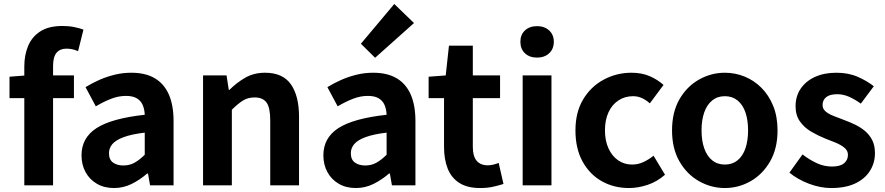

<svg xmlns="http://www.w3.org/2000/svg" viewBox="-20 -944 4510 978"><path d="M103.8 0V-605.1Q103.8 -663.3 123.3 -710.1Q142.9 -756.8 185.6 -784.3Q228.3 -811.7 298.3 -811.7Q331.7 -811.7 358.9 -806Q386.1 -800.3 405.1 -793.1L377.7 -683.3Q349.6 -696.2 318.4 -696.2Q285.8 -696.2 268.1 -675.3Q250.3 -654.4 250.3 -607.9V0ZM28.4 -444.1V-553.2L112.3 -559.8H356.6V-444.1Z M560.4 13.8Q510.9 13.8 473.6 -7.9Q436.4 -29.5 415.8 -67.2Q395.2 -105 395.2 -152.6Q395.2 -242.2 471.9 -291.6Q548.7 -341 717.3 -359.4Q716.2 -386.8 707.1 -408.6Q698 -430.4 677.4 -442.9Q656.8 -455.5 622.1 -455.5Q583.3 -455.5 545.3 -440.5Q507.3 -425.6 468 -402.4L415.7 -500.1Q449.1 -520.7 486.2 -537.1Q523.3 -553.4 564.3 -563.5Q605.3 -573.5 649.1 -573.5Q720.4 -573.5 768 -545.7Q815.6 -517.8 839.9 -463Q864.1 -408.3 864.1 -327V0H744.4L733.9 -59.9H729.4Q693.3 -28.4 651 -7.3Q608.8 13.8 560.4 13.8ZM608.7 -101.1Q640.1 -101.1 665.6 -115.4Q691.1 -129.7 717.3 -155.8V-268.4Q649.4 -260.3 609.2 -245.2Q569 -230.1 552.1 -209.7Q535.1 -189.3 535.1 -163.8Q535.1 -130.8 555.7 -116Q576.3 -101.1 608.7 -101.1Z M1014.3 0V-559.8H1134L1145.4 -485.9H1148.2Q1184.5 -522.2 1228.7 -547.9Q1272.9 -573.5 1330.2 -573.5Q1420.6 -573.5 1461.9 -514.3Q1503.2 -455 1503.2 -349.1V0H1356.5V-330.9Q1356.5 -396 1337.5 -421.9Q1318.5 -447.7 1277.1 -447.7Q1242.9 -447.7 1217.6 -431.9Q1192.3 -416 1161 -385.1V0Z M1792.4 13.8Q1742.9 13.8 1705.6 -7.9Q1668.4 -29.5 1647.8 -67.2Q1627.2 -105 1627.2 -152.6Q1627.2 -242.2 1703.9 -291.6Q1780.7 -341 1949.3 -359.4Q1948.2 -386.8 1939.1 -408.6Q1930 -430.4 1909.4 -442.9Q1888.8 -455.5 1854.1 -455.5Q1815.3 -455.5 1777.3 -440.5Q1739.3 -425.6 1700 -402.4L1647.7 -500.1Q1681.1 -520.7 1718.2 -537.1Q1755.3 -553.4 1796.3 -563.5Q1837.3 -573.5 1881.1 -573.5Q1952.4 -573.5 2000 -545.7Q2047.6 -517.8 2071.9 -463Q2096.1 -408.3 2096.1 -327V0H1976.4L1965.9 -59.9H1961.4Q1925.3 -28.4 1883 -7.3Q1840.8 13.8 1792.4 13.8ZM1840.7 -101.1Q1872.1 -101.1 1897.6 -115.4Q1923.1 -129.7 1949.3 -155.8V-268.4Q1881.4 -260.3 1841.2 -245.2Q1801 -230.1 1784.1 -209.7Q1767.1 -189.3 1767.1 -163.8Q1767.1 -130.8 1787.7 -116Q1808.3 -101.1 1840.7 -101.1ZM1890.7 -649.7 1818.3 -721.2 1988.4 -923.7 2088.8 -826.6Z M2425.9 13.8Q2359.7 13.8 2319.1 -12.6Q2278.4 -39 2260.1 -86Q2241.8 -133 2241.8 -195.4V-444.1H2163.3V-553.2L2250.4 -559.8L2266.9 -711.4H2388.4V-559.8H2527.2V-444.1H2388.4V-195.8Q2388.4 -148 2408.1 -124.9Q2427.8 -101.9 2464.8 -101.9Q2479 -101.9 2494.1 -105.7Q2509.2 -109.6 2520.1 -114.2L2544.6 -7Q2522.3 0.2 2492.8 7Q2463.3 13.8 2425.9 13.8Z M2642.3 0V-559.8H2789V0ZM2715.9 -650.6Q2677.2 -650.6 2654 -672.6Q2630.7 -694.5 2630.7 -731.4Q2630.7 -767.1 2654 -789Q2677.2 -810.8 2715.9 -810.8Q2753.5 -810.8 2777.2 -789Q2801 -767.1 2801 -731.4Q2801 -694.5 2777.2 -672.6Q2753.5 -650.6 2715.9 -650.6Z M3183.8 13.8Q3106.7 13.8 3045 -21.1Q2983.3 -55.9 2947.2 -121.7Q2911.2 -187.5 2911.2 -279.9Q2911.2 -372.8 2950.8 -438.4Q2990.4 -503.9 3055.8 -538.7Q3121.1 -573.5 3196.5 -573.5Q3249 -573.5 3289.1 -556.2Q3329.2 -538.8 3359.9 -511.4L3290.1 -417.6Q3269.6 -435.6 3248.9 -444.8Q3228.2 -454 3205.1 -454Q3162.4 -454 3129.9 -432.3Q3097.3 -410.7 3079.4 -371.7Q3061.5 -332.7 3061.5 -279.9Q3061.5 -227.4 3079.5 -188.2Q3097.5 -148.9 3128.7 -127.3Q3159.9 -105.8 3199.7 -105.8Q3230.4 -105.8 3258 -118.8Q3285.7 -131.9 3309 -150.9L3367.4 -53.9Q3327.4 -18.6 3278.8 -2.4Q3230.2 13.8 3183.8 13.8Z M3672.3 13.8Q3602.3 13.8 3540.6 -21.1Q3478.9 -55.9 3441 -121.7Q3403.2 -187.5 3403.2 -279.9Q3403.2 -372.8 3441 -438.4Q3478.9 -503.9 3540.6 -538.7Q3602.3 -573.5 3672.3 -573.5Q3724.7 -573.5 3773.1 -553.9Q3821.4 -534.2 3859 -496.4Q3896.6 -458.5 3918.6 -404.2Q3940.6 -349.8 3940.6 -279.9Q3940.6 -187.5 3902.6 -121.7Q3864.7 -55.9 3803.5 -21.1Q3742.3 13.8 3672.3 13.8ZM3672.3 -105.8Q3710.3 -105.8 3736.9 -127.3Q3763.5 -148.9 3777 -188.2Q3790.5 -227.4 3790.5 -279.9Q3790.5 -332.7 3777 -371.7Q3763.5 -410.7 3736.9 -432.3Q3710.3 -454 3672.3 -454Q3634.2 -454 3607.7 -432.3Q3581.1 -410.7 3567.3 -371.7Q3553.5 -332.7 3553.5 -279.9Q3553.5 -227.4 3567.3 -188.2Q3581.1 -148.9 3607.7 -127.3Q3634.2 -105.8 3672.3 -105.8Z M4214.1 13.8Q4158.3 13.8 4100.7 -8.1Q4043.1 -30 4001.1 -64.5L4067.8 -157.4Q4105.4 -128.6 4141.9 -112.2Q4178.4 -95.7 4217.7 -95.7Q4259.5 -95.7 4279.4 -112.3Q4299.2 -128.9 4299.2 -155.2Q4299.2 -176.1 4282.3 -190.6Q4265.5 -205 4238.5 -216.5Q4211.5 -228 4182 -239Q4146.7 -253.2 4112.2 -273.3Q4077.7 -293.4 4055.1 -324.9Q4032.4 -356.4 4032.4 -403Q4032.4 -453.3 4058 -491.7Q4083.7 -530.1 4130.4 -551.8Q4177.2 -573.5 4240.5 -573.5Q4301.6 -573.5 4349.2 -552.7Q4396.8 -531.8 4431 -504.7L4364.8 -416.1Q4334.9 -437.7 4305.3 -450.9Q4275.6 -464.1 4244.8 -464.1Q4206.3 -464.1 4188.2 -449Q4170 -433.9 4170 -409.7Q4170 -389.6 4185.2 -376.5Q4200.4 -363.4 4226.1 -353.4Q4251.9 -343.4 4281.3 -332.2Q4309.4 -321.8 4336.9 -308.5Q4364.4 -295.2 4387.1 -275.9Q4409.7 -256.5 4423.3 -229.5Q4436.8 -202.4 4436.8 -163.4Q4436.8 -114.3 4411.4 -73.8Q4385.9 -33.2 4336.6 -9.7Q4287.3 13.8 4214.1 13.8Z"/></svg>

Font: Noto Sans TC Thin
Style: Regular
Weight: 100
Designer: Ryoko NISHIZUKA 西塚涼子 (kana, bopomofo & ideographs); Paul D. Hunt (Latin, Greek & Cyrillic); Sandoll Communications 산돌커뮤니
Foundry: Adobe
Version: Version 2.004-H2;hotconv 1.0.118;makeotfexe 2.5.65603